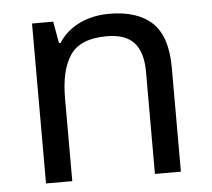

<svg xmlns="http://www.w3.org/2000/svg" viewBox="-44 -594 707 641"><g transform="rotate(-5 309.0 -273.0)"><path d="M343 -546Q439 -546 488 -499.5Q537 -453 537 -349V0H450V-343Q450 -408 421 -440Q392 -472 330 -472Q241 -472 207 -422Q173 -372 173 -278V0H85V-536H156L169 -463H174Q192 -491 218.5 -509.5Q245 -528 277 -537Q309 -546 343 -546Z"/></g></svg>

Font: utelugu85
Style: Book
Weight: 400
Designer: Jelle Bosma - Monotype Design Team
Foundry: Monotype Imaging Inc.
Version: Version 2.003